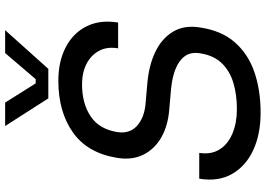

<svg xmlns="http://www.w3.org/2000/svg" viewBox="-160 -832 1010 729"><g transform="rotate(-90 344.5 -467.0)"><path d="M281 18Q200 18 139.5 -10Q79 -38 49 -90.5Q19 -143 31 -215H129Q122 -170 142 -138Q162 -106 202.5 -89Q243 -72 295 -72Q350 -72 395 -85.5Q440 -99 469.5 -129.5Q499 -160 507 -211Q513 -247 496 -270Q479 -293 446.5 -305.5Q414 -318 372 -322L292 -329Q231 -334 187 -359.5Q143 -385 122 -427.5Q101 -470 110 -526Q128 -639 206.5 -694.5Q285 -750 403 -750Q476 -750 530 -722Q584 -694 609.5 -643Q635 -592 624 -523H526Q533 -565 516.5 -595.5Q500 -626 467 -643Q434 -660 389 -660Q317 -660 268 -627.5Q219 -595 208 -526Q201 -479 231.5 -451.5Q262 -424 314 -419L394 -412Q462 -406 513 -381.5Q564 -357 589.5 -314Q615 -271 605 -211Q593 -130 548.5 -79.5Q504 -29 435.5 -5.5Q367 18 281 18ZM448 -788H336L231 -952H320L393 -836H409L508 -952H595Z"/></g></svg>

Font: Sora Variable Italic
Style: Regular
Weight: 400
Designer: Jonathan Barnbrook, Julián Moncada
Foundry: Barnbrook Fonts
Version: Version 2.000